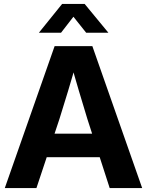

<svg xmlns="http://www.w3.org/2000/svg" viewBox="-20 -964 753 984"><path d="M4.5 0 259.9 -727.5H453.3L708.7 0H542.2L427.8 -354.1Q406.6 -423.7 384.5 -497.8Q362.4 -571.9 336.5 -665.8H377.7Q351.3 -571.9 328.9 -497.8Q306.6 -423.7 284.6 -354.1L166.7 0ZM166.6 -158.5V-278.8H546.8V-158.5ZM292.9 -796.4H179.8V-796.9L298.4 -943.9H413.8L535 -796.9V-796.4H421.5L356.3 -878.2Z"/></svg>

Font: Inter Khmer Looped
Style: Regular
Weight: 400
Designer: Rasmus Andersson, Sovichet Tep
Foundry: Anagata Design
Version: Version 1.000